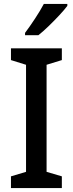

<svg xmlns="http://www.w3.org/2000/svg" viewBox="-20 -961 372 981"><path d="M296 0H36V-60L113 -83V-630L36 -654V-714H296V-654L218 -630V-83L296 -60ZM324 -931Q310 -912 283.5 -883.5Q257 -855 228 -827Q199 -799 176 -781H108V-793Q132 -825 159 -866Q186 -907 204 -941H324Z"/></svg>

Font: Noto Sans Thai SemCond Med
Style: Regular
Weight: 500
Width: 4
Designer: Monotype Design Team
Foundry: Monotype Imaging Inc.
Version: Version 2.002; ttfautohint (v1.8.4.7-5d5b)